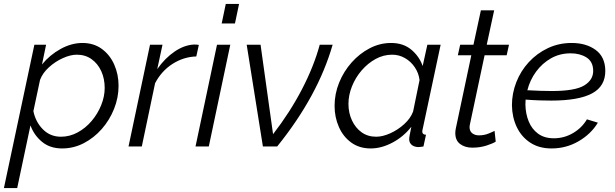

<svg xmlns="http://www.w3.org/2000/svg" viewBox="-56 -750 3150 983"><path d="M120 -521H180L159 -420Q199 -469 254.5 -499.5Q310 -530 366 -530Q424 -530 465.5 -499.5Q507 -469 529 -419Q551 -369 551 -311Q551 -250 528 -192.5Q505 -135 465 -89.5Q425 -44 373 -17Q321 10 262 10Q200 10 159 -24Q118 -58 100 -108L32 213H-36ZM256 -50Q301 -50 341.5 -72Q382 -94 413 -130.5Q444 -167 462 -211.5Q480 -256 480 -300Q480 -347 462.5 -385.5Q445 -424 413 -447Q381 -470 337 -470Q305 -470 266 -452.5Q227 -435 194.5 -405.5Q162 -376 149 -341L115 -181Q126 -126 163.5 -88Q201 -50 256 -50Z M712 -521H776L749 -396Q788 -452 838 -486Q888 -520 938 -522Q945 -522 951 -521.5Q957 -521 962 -520L949 -461Q884 -459 827.5 -423Q771 -387 738 -324L670 0H602Z M1100 -730H1168L1147 -630H1079ZM1055 -521H1123L1013 0H945Z M1207 -521H1278L1342 -63Q1428 -174 1489.5 -292Q1551 -410 1581 -521H1647Q1572 -259 1363 0H1290Z M1842 10Q1784 10 1742.5 -20Q1701 -50 1679 -100Q1657 -150 1657 -208Q1657 -270 1680.5 -327.5Q1704 -385 1744.5 -430.5Q1785 -476 1837 -503Q1889 -530 1946 -530Q2009 -530 2050 -495.5Q2091 -461 2108 -412L2132 -521H2200L2108 -89Q2107 -86 2106.5 -82.5Q2106 -79 2106 -76Q2106 -61 2125 -60L2112 0Q2104 1 2097.5 2Q2091 3 2085 3Q2063 2 2051 -9Q2039 -20 2039 -37Q2039 -45 2041.5 -58Q2044 -71 2050 -101Q2010 -50 1953.5 -20Q1897 10 1842 10ZM1870 -50Q1903 -50 1942 -67.5Q1981 -85 2013.5 -114.5Q2046 -144 2059 -179L2092 -340Q2088 -375 2068 -405Q2048 -435 2017.5 -452.5Q1987 -470 1952 -470Q1907 -470 1867 -448Q1827 -426 1795.5 -389.5Q1764 -353 1746 -308Q1728 -263 1728 -218Q1728 -172 1746 -133.5Q1764 -95 1795.5 -72.5Q1827 -50 1870 -50Z M2275 -69Q2275 -80 2278 -94L2357 -467H2288L2300 -521H2368L2406 -697H2474L2436 -521H2550L2538 -467H2425L2353 -128Q2348 -106 2348 -100Q2348 -78 2362 -67.5Q2376 -57 2396 -57Q2423 -57 2446 -66.5Q2469 -76 2476 -80L2482 -25Q2469 -16 2435.5 -5Q2402 6 2362 6Q2325 6 2300 -12.5Q2275 -31 2275 -69Z M2768 10Q2704 10 2659 -19.5Q2614 -49 2590 -99Q2566 -149 2565 -211Q2565 -272 2587.5 -329.5Q2610 -387 2651.5 -432Q2693 -477 2749 -503.5Q2805 -530 2871 -530Q2945 -530 2993.5 -494.5Q3042 -459 3043 -389Q3044 -309 2975.5 -272Q2907 -235 2766 -235Q2739 -235 2707 -236Q2675 -237 2635 -240Q2634 -227 2634 -214Q2635 -167 2651 -128Q2667 -89 2699 -65.5Q2731 -42 2780 -42Q2832 -42 2877.5 -68.5Q2923 -95 2949 -139L3005 -122Q2970 -64 2906.5 -27Q2843 10 2768 10ZM2866 -477Q2810 -477 2765 -451.5Q2720 -426 2688.5 -383Q2657 -340 2644 -288Q2683 -286 2712.5 -285Q2742 -284 2769 -284Q2888 -284 2935 -312.5Q2982 -341 2981 -389Q2980 -435 2946.5 -456Q2913 -477 2866 -477Z"/></svg>

Font: Raleway
Style: Italic
Weight: 400
Italic angle: -12°
Designer: Matt McInerney, Pablo Impallari, Rodrigo Fuenzalida
Foundry: Matt McInerney, Pablo Impallari, Rodrigo Fuenzalida
Version: Version 4.026